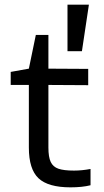

<svg xmlns="http://www.w3.org/2000/svg" viewBox="-20 -797 449 825"><path d="M362 -777 332 -577H270V-777ZM104 -163V-432H26V-488L104 -502L134 -647H188V-502L359 -501V-431L188 -432V-163Q188 -122 198 -101Q208 -80 231 -72Q254 -64 298 -64Q332 -64 369 -71V-1Q333 8 283 8Q187 8 145.5 -31Q104 -70 104 -163Z"/></svg>

Font: Rhodium Libre
Style: Regular
Weight: 400
Designer: James Puckett
Foundry: Dunwich Type Founders
Version: Version 1.001; ttfautohint (v1.3)